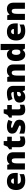

<svg xmlns="http://www.w3.org/2000/svg" viewBox="2578 -3378 810 6005"><g transform="rotate(-90 2982.5 -375.0)"><path d="M333 9.8Q194.8 9.8 118.4 -63.7Q42 -137.2 42 -272.9Q42 -413.1 112.8 -488Q183.6 -563 314.9 -563Q439.9 -563 508.1 -497.8Q576.2 -432.6 576.2 -310.1V-225.1H234.9Q236.8 -178.7 268.8 -152.3Q300.8 -126 356 -126Q406.2 -126 448.5 -135.5Q490.7 -145 540 -168V-30.8Q495.1 -7.8 447.3 1Q399.4 9.8 333 9.8ZM321.8 -433.1Q288.1 -433.1 265.4 -411.9Q242.7 -390.6 238.8 -345.2H402.8Q401.9 -385.3 380.1 -409.2Q358.4 -433.1 321.8 -433.1Z M1033.2 0V-301.8Q1033.2 -356.9 1017.3 -385Q1001.5 -413.1 966.3 -413.1Q918 -413.1 896.5 -374.5Q875 -335.9 875 -242.2V0H684.1V-553.2H828.1L852.1 -484.9H863.3Q887.7 -523.9 930.9 -543.5Q974.1 -563 1030.3 -563Q1122.1 -563 1173.1 -509.8Q1224.1 -456.5 1224.1 -359.9V0Z M1625 -141.1Q1663.6 -141.1 1717.3 -160.2V-21Q1678.7 -4.4 1643.8 2.7Q1608.9 9.8 1562 9.8Q1465.8 9.8 1423.3 -37.4Q1380.9 -84.5 1380.9 -182.1V-410.2H1314V-487.8L1398.9 -547.9L1448.2 -664.1H1573.2V-553.2H1709V-410.2H1573.2V-194.8Q1573.2 -141.1 1625 -141.1Z M2241.2 -169.9Q2241.2 -81.1 2180.7 -35.6Q2120.1 9.8 2006.8 9.8Q1945.3 9.8 1899.9 3.2Q1854.5 -3.4 1807.1 -21V-173.8Q1851.6 -154.3 1904.5 -141.6Q1957.5 -128.9 1999 -128.9Q2061 -128.9 2061 -157.2Q2061 -171.9 2043.7 -183.3Q2026.4 -194.8 1942.9 -228Q1866.7 -259.3 1836.4 -299.1Q1806.2 -338.9 1806.2 -399.9Q1806.2 -477.1 1865.7 -520Q1925.3 -563 2034.2 -563Q2088.9 -563 2137 -551Q2185.1 -539.1 2236.8 -516.1L2185.1 -393.1Q2147 -410.2 2104.5 -422.1Q2062 -434.1 2035.2 -434.1Q1988.3 -434.1 1988.3 -411.1Q1988.3 -397 2004.6 -387Q2021 -377 2099.1 -346.2Q2157.2 -322.3 2185.8 -299.3Q2214.4 -276.4 2227.8 -245.4Q2241.2 -214.4 2241.2 -169.9Z M2618.2 -141.1Q2656.7 -141.1 2710.4 -160.2V-21Q2671.9 -4.4 2637 2.7Q2602.1 9.8 2555.2 9.8Q2459 9.8 2416.5 -37.4Q2374 -84.5 2374 -182.1V-410.2H2307.1V-487.8L2392.1 -547.9L2441.4 -664.1H2566.4V-553.2H2702.1V-410.2H2566.4V-194.8Q2566.4 -141.1 2618.2 -141.1Z M3168 0 3131.3 -73.2H3127.4Q3088.9 -25.4 3048.8 -7.8Q3008.8 9.8 2945.3 9.8Q2867.2 9.8 2822.3 -37.1Q2777.3 -84 2777.3 -168.9Q2777.3 -257.3 2838.9 -300.5Q2900.4 -343.8 3017.1 -349.1L3109.4 -352.1V-359.9Q3109.4 -428.2 3042 -428.2Q2981.4 -428.2 2888.2 -387.2L2833 -513.2Q2929.7 -563 3077.1 -563Q3183.6 -563 3241.9 -510.3Q3300.3 -457.5 3300.3 -362.8V0ZM3026.4 -125Q3061 -125 3085.7 -147Q3110.4 -168.9 3110.4 -204.1V-247.1L3066.4 -245.1Q2972.2 -241.7 2972.2 -175.8Q2972.2 -125 3026.4 -125Z M3779.3 0V-301.8Q3779.3 -356.9 3763.4 -385Q3747.6 -413.1 3712.4 -413.1Q3664.1 -413.1 3642.6 -374.5Q3621.1 -335.9 3621.1 -242.2V0H3430.2V-553.2H3574.2L3598.1 -484.9H3609.4Q3633.8 -523.9 3677 -543.5Q3720.2 -563 3776.4 -563Q3868.2 -563 3919.2 -509.8Q3970.2 -456.5 3970.2 -359.9V0Z M4272 9.8Q4212.9 9.8 4168.7 -23.9Q4124.5 -57.6 4100.3 -123Q4076.2 -188.5 4076.2 -275.9Q4076.2 -410.6 4130.4 -486.8Q4184.6 -563 4279.3 -563Q4325.7 -563 4360.6 -544.4Q4395.5 -525.9 4424.3 -481.9H4428.2Q4418.9 -546.9 4418.9 -611.8V-759.8H4611.3V0H4467.3L4426.3 -69.8H4418.9Q4369.6 9.8 4272 9.8ZM4350.1 -141.1Q4396 -141.1 4414.8 -169.9Q4433.6 -198.7 4435.1 -258.8V-273.9Q4435.1 -347.2 4414.1 -378.2Q4393.1 -409.2 4348.1 -409.2Q4310.5 -409.2 4289.8 -373.8Q4269 -338.4 4269 -272.9Q4269 -208.5 4290 -174.8Q4311 -141.1 4350.1 -141.1Z M5010.3 9.8Q4872.1 9.8 4795.7 -63.7Q4719.2 -137.2 4719.2 -272.9Q4719.2 -413.1 4790 -488Q4860.8 -563 4992.2 -563Q5117.2 -563 5185.3 -497.8Q5253.4 -432.6 5253.4 -310.1V-225.1H4912.1Q4914.1 -178.7 4946 -152.3Q4978 -126 5033.2 -126Q5083.5 -126 5125.7 -135.5Q5168 -145 5217.3 -168V-30.8Q5172.4 -7.8 5124.5 1Q5076.7 9.8 5010.3 9.8ZM4999 -433.1Q4965.3 -433.1 4942.6 -411.9Q4919.9 -390.6 4916 -345.2H5080.1Q5079.1 -385.3 5057.4 -409.2Q5035.6 -433.1 4999 -433.1Z M5710.4 0V-301.8Q5710.4 -356.9 5694.6 -385Q5678.7 -413.1 5643.6 -413.1Q5595.2 -413.1 5573.7 -374.5Q5552.2 -335.9 5552.2 -242.2V0H5361.3V-553.2H5505.4L5529.3 -484.9H5540.5Q5564.9 -523.9 5608.2 -543.5Q5651.4 -563 5707.5 -563Q5799.3 -563 5850.3 -509.8Q5901.4 -456.5 5901.4 -359.9V0Z"/></g></svg>

Font: Sahel Black FD
Style: Black-FD
Weight: 900
Foundry: Saber Rastikerdar (saber.rastikerdar@gmail.com)
Version: Version 3.3.1